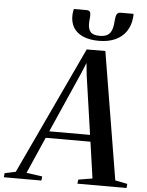

<svg xmlns="http://www.w3.org/2000/svg" viewBox="-133 -1016 815 1066"><g transform="rotate(5 274.0 -483.0)"><path d="M-71 0 -68.5 -23 -7.5 -36 325.5 -747 429.5 -747.5 547 -36.5 615 -23 613 0H339L342 -23L420 -36L391 -238.5H141.5L52.5 -35.5L141 -23L138.5 0ZM158 -276H385.5L338 -604L331 -672L308 -616ZM306 -964.5Q320.5 -964.5 325 -956.2Q329.5 -948 328.5 -932.5Q328.5 -924 327.2 -914.8Q326 -905.5 326 -898Q324.5 -864 338.2 -846.2Q352 -828.5 390 -828.5Q419.5 -828.5 435.5 -839.2Q451.5 -850 458.5 -871.5Q465.5 -893 467 -925Q468.5 -946 474.8 -956.2Q481 -966.5 494.5 -966.5H567.5Q567.5 -961.5 567.5 -956.5Q567.5 -951.5 566.5 -944Q562 -900 540 -867.8Q518 -835.5 479.5 -818Q441 -800.5 388 -800.5Q336 -800.5 300 -816.2Q264 -832 246.2 -861.2Q228.5 -890.5 230 -931.5Q230.5 -941.5 231.8 -949.2Q233 -957 235 -964.5Z"/></g></svg>

Font: Merriweather 120pt Medium
Style: Italic
Weight: 500
Italic angle: -7.8°
Version: Version 2.101